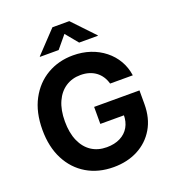

<svg xmlns="http://www.w3.org/2000/svg" viewBox="-167 -1073 1082 1207"><g transform="rotate(-20 374.0 -469.0)"><path d="M386.2 10.3Q284.2 10.3 207 -35.4Q129.9 -81.1 86.7 -164.8Q43.5 -248.5 43.5 -362.8Q43.5 -480.5 88.4 -564.5Q133.3 -648.4 210.2 -693.1Q287.1 -737.8 383.3 -737.8Q444.8 -737.8 498 -720Q551.3 -702.1 593 -668.9Q634.8 -635.7 660.9 -590.8Q687 -545.9 694.8 -491.2H543Q535.6 -518.1 521.7 -539.1Q507.8 -560.1 487.8 -575Q467.8 -589.8 442.1 -597.7Q416.5 -605.5 385.7 -605.5Q329.1 -605.5 285.9 -577.1Q242.7 -548.8 218.5 -494.9Q194.3 -440.9 194.3 -364.3Q194.3 -287.6 218.3 -233.4Q242.2 -179.2 285.4 -150.6Q328.6 -122.1 387.7 -122.1Q439.9 -122.1 478 -141.4Q516.1 -160.6 536.4 -195.8Q556.6 -231 556.6 -278.3L588.4 -273.9H398.4V-387.7H701.7V-296.4Q701.7 -201.7 661.1 -133.1Q620.6 -64.5 549.3 -27.1Q478 10.3 386.2 10.3ZM311 -799.8H186V-802.7L323.2 -947.8H436L573.7 -802.7V-799.8H448.2L379.9 -882.8Z"/></g></svg>

Font: Inter 17pt
Style: Bold
Weight: 700
Version: Version 4.001;git-66647c0bb